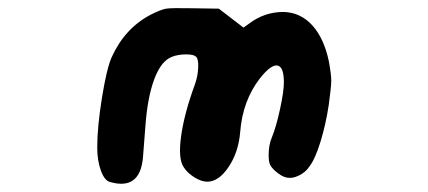

<svg xmlns="http://www.w3.org/2000/svg" viewBox="-20 -298 1040 466"><path d="M347 -263Q371 -275 383.5 -277Q396 -279 445 -278L511 -277L541 -254L571 -231L585 -241Q622 -269 668 -269Q709 -268 737.5 -237Q766 -206 778 -150Q784 -117 784 -102.5Q784 -88 778 -44Q771 3 758 45.5Q745 88 731 106Q722 120 705.5 128Q689 136 676 133Q664 131 648 117Q638 108 635 100.5Q632 93 632 78Q632 54 640 35Q650 11 659.5 -32.5Q669 -76 669 -98Q669 -136 653.5 -139Q638 -142 611 -108Q569 -54 563 22Q559 71 535 107Q511 143 483 143Q469 143 452 132.5Q435 122 426 108Q412 88 419.5 33Q427 -22 453 -93Q460 -112 461 -133.5Q462 -155 456 -160Q451 -166 431.5 -166Q412 -166 397 -160Q371 -150 354.5 -106Q338 -62 333 7Q330 47 327 84Q320 164 248 144Q234 141 225 116.5Q216 92 216 60Q216 10 227.5 -61Q239 -132 251 -159Q283 -230 347 -263Z"/></svg>

Font: linja li nja tan jan Jami
Style: Regular
Weight: 400
Designer: jan Jami
Version: Version 1.0